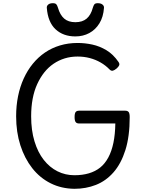

<svg xmlns="http://www.w3.org/2000/svg" viewBox="-20 -1163 918 1202"><path d="M446 19Q364 18 297 -15.5Q230 -49 182 -110Q134 -171 107.5 -253.5Q81 -336 81 -435Q81 -501 93 -560.5Q105 -620 128.5 -671.5Q152 -723 185.5 -764Q219 -805 261.5 -834Q304 -863 355.5 -878.5Q407 -894 466 -894Q512 -894 558 -884Q604 -874 646.5 -848.5Q689 -823 722 -775Q730 -763 726 -754Q722 -745 711 -735Q697 -723 686.5 -720.5Q676 -718 666 -728Q641 -754 609.5 -772Q578 -790 542 -799.5Q506 -809 466 -809Q423 -809 385.5 -797.5Q348 -786 315.5 -764Q283 -742 257.5 -710Q232 -678 213 -636.5Q194 -595 184.5 -544.5Q175 -494 175 -435Q175 -347 196 -278Q217 -209 254 -162Q291 -115 340 -90.5Q389 -66 446 -66Q496 -66 536.5 -78Q577 -90 607 -114Q637 -138 658 -177Q679 -216 690 -269Q701 -322 702 -390H475Q460 -390 453.5 -399Q447 -408 447 -430Q447 -453 453.5 -461.5Q460 -470 475 -470H764Q779 -470 785.5 -461.5Q792 -453 792 -430Q792 -309 765 -223.5Q738 -138 690.5 -84Q643 -30 580.5 -5.5Q518 19 446 19ZM452 -935Q376 -935 328 -979.5Q280 -1024 273 -1114Q272 -1126 282 -1134.5Q292 -1143 311 -1143Q327 -1143 333 -1135.5Q339 -1128 343 -1114Q356 -1069 382 -1046.5Q408 -1024 452 -1024Q496 -1024 522.5 -1046.5Q549 -1069 561 -1114Q565 -1128 570.5 -1135.5Q576 -1143 592 -1143Q611 -1143 621.5 -1134.5Q632 -1126 631 -1114Q627 -1057 602.5 -1017Q578 -977 539 -956Q500 -935 452 -935Z"/></svg>

Font: Playwrite HR Lijeva
Style: Regular
Weight: 400
Designer: Veronika Burian, José Scaglione
Foundry: TypeTogether
Version: Version 1.002